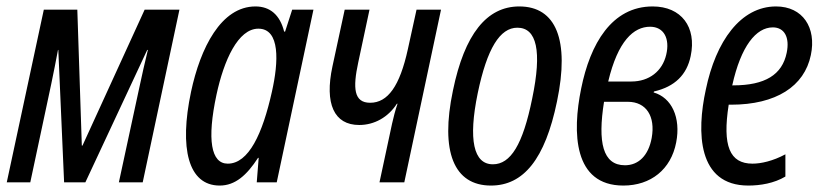

<svg xmlns="http://www.w3.org/2000/svg" viewBox="-20 -566 2541 596"><path d="M1 0H74L139 -305C147 -342 153 -375 160 -411H161L179 0H245L437 -411H439C429 -371 421 -333 412 -292L349 0H423L537 -536H429L236 -114H234L220 -536H116Z M662 10C710 10 746 -22 781 -76H783L777 0H839L953 -536H887L865 -468H862C849 -520 818 -546 773 -546C666 -546 602 -417 573 -281C536 -106 564 10 662 10ZM687 -58C635 -58 622 -132 652 -272C675 -379 719 -477 782 -477C850 -477 845 -374 824 -281C795 -151 752 -58 687 -58Z M1158 0H1235L1349 -536H1273L1246 -413C1221 -299 1184 -247 1129 -247C1078 -247 1075 -293 1092 -372L1127 -536H1050L1012 -360C987 -244 1017 -178 1095 -178C1142 -178 1185 -202 1212 -244H1214C1207 -224 1201 -200 1197 -182Z M1504 10C1605 10 1672 -72 1709 -251C1749 -442 1706 -546 1592 -546C1491 -546 1422 -460 1386 -285C1346 -95 1389 10 1504 10ZM1510 -56C1450 -56 1433 -132 1463 -277C1492 -416 1532 -480 1586 -480C1646 -480 1663 -408 1632 -260C1603 -117 1565 -56 1510 -56Z M1915 10C2000 10 2063 -40 2079 -124C2094 -201 2065 -263 2009 -279L2010 -282C2075 -297 2112 -334 2124 -392C2143 -482 2095 -546 2006 -546C1879 -546 1812 -430 1784 -291C1756 -154 1760 10 1915 10ZM1998 -483C2041 -483 2060 -446 2048 -396C2036 -345 1995 -313 1940 -313H1868C1898 -439 1947 -483 1998 -483ZM1920 -53C1851 -53 1835 -124 1855 -250H1929C1986 -250 2015 -205 2003 -138C1993 -83 1962 -53 1920 -53Z M2303 10C2340 10 2383 3 2418 -18V-87C2379 -66 2342 -58 2316 -58C2245 -58 2222 -113 2242 -241H2249C2389 -241 2477 -298 2497 -395C2515 -480 2472 -546 2389 -546C2279 -546 2202 -438 2171 -288C2142 -156 2145 10 2303 10ZM2379 -481C2415 -481 2432 -450 2422 -402C2408 -334 2355 -301 2256 -301H2253C2280 -423 2327 -481 2379 -481Z"/></svg>

Font: Noto Sans ExtraCondensed
Style: Italic
Weight: 400
Width: 2
Italic angle: -12°
Designer: Monotype Design Team
Foundry: Monotype Imaging Inc.
Version: Version 2.013